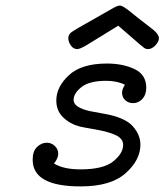

<svg xmlns="http://www.w3.org/2000/svg" viewBox="-20 -664 590 689"><path d="M97.2 -90.8Q97.2 -121.6 113 -136.7Q128.9 -151.9 147.9 -151.9Q164.1 -151.9 176.5 -140.4Q189 -128.9 189 -111.8Q189 -96.7 173.8 -77.1Q208 -56.2 269 -56.2Q351.1 -56.2 386.5 -85Q421.9 -113.8 421.9 -144Q421.9 -166 396.5 -178.5Q371.1 -190.9 322 -199.5Q272.9 -208 266.1 -210Q231.9 -218.8 207 -242.4Q182.1 -266.1 182.1 -303.2Q182.1 -352.1 227.1 -394Q272 -436 363.8 -436Q420.9 -436 462.9 -416Q504.9 -396 504.9 -349.1Q504.9 -324.2 491 -309.1Q477.1 -293.9 457 -293.9Q440.9 -293.9 429.4 -304.4Q418 -314.9 418 -332Q418 -343.3 428.2 -359.9Q400.4 -374 360.8 -374Q300.8 -374 272.5 -351.6Q244.1 -329.1 244.1 -305.2Q244.1 -278.3 303.2 -265.1Q309.1 -264.2 353 -255.9Q428.2 -242.7 456.1 -211.4Q483.9 -180.2 483.9 -145Q483.9 -89.8 430.9 -42.5Q377.9 4.9 270 4.9Q97.2 5.4 97.2 -90.8ZM310.1 -591.8Q356 -617.7 388.2 -636.2Q402.3 -644 410.2 -644H411.1Q419.9 -644 446.3 -623Q453.1 -618.2 472.2 -602.1Q506.3 -575.2 531.2 -556.2Q550.3 -540 550.3 -526.9Q550.3 -514.6 537.6 -501.2Q524.9 -487.8 511.2 -487.8Q503.4 -487.8 496.8 -492.4Q490.2 -497.1 456.1 -526.9Q426.3 -552.7 404.3 -571.8L289.1 -501Q266.1 -487.8 257.3 -487.8Q243.2 -487.8 234.1 -501Q225.1 -514.2 225.1 -527.1Q225.1 -540 236.6 -548.6Q248 -557.1 310.1 -591.8Z"/></svg>

Font: CMU Typewriter Text
Style: Italic
Weight: 500
Italic angle: -14.04°
Version: Version 0.7.0